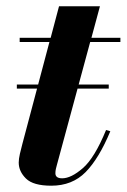

<svg xmlns="http://www.w3.org/2000/svg" viewBox="-20 -580 402 610"><path d="M33.5 -311.5H325.5V-298.5H33.5ZM330.5 -163Q294.5 -76.5 252 -33.2Q209.5 10 143 10Q85.5 10 62.5 -12.8Q39.5 -35.5 39.5 -63.5Q39.5 -75 43.2 -91.2Q47 -107.5 51 -122.5L137 -446.5H42.5V-460H141L167.5 -560H297.5L270.5 -460H362.5V-446.5H266.5L160.5 -55Q159 -50 157.5 -43.2Q156 -36.5 156 -29.5Q156 -13.5 177.5 -13.5Q206 -13.5 243.2 -45.8Q280.5 -78 317 -167Z"/></svg>

Font: Bodoni* 16pt
Style: Bold Italic
Weight: 700
Italic angle: -13°
Version: Version 2.3